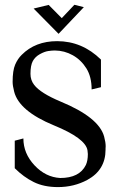

<svg xmlns="http://www.w3.org/2000/svg" viewBox="-20 -761 497 794"><path d="M219.7 12.7Q161.6 12.7 119.6 -8.1Q77.6 -28.8 41 -65.4V-179.2L76.7 -188.5Q76.7 -126.5 122.6 -77.4Q168.5 -28.3 229 -24.9Q308.6 -24.9 335 -78.6Q343.3 -96.2 343.3 -124Q343.3 -129.4 341.8 -139.2Q334 -189 202.6 -242.7Q59.1 -301.8 38.6 -381.8Q32.2 -406.7 32.2 -422.4Q32.2 -469.2 42.7 -493.7Q53.2 -518.1 69.8 -534.2Q126 -590.8 216.3 -590.8Q319.8 -590.8 397.5 -514.6V-400.4L358.9 -391.1Q358.9 -443.4 337.2 -478.3Q315.4 -513.2 281 -532.5Q246.6 -551.8 207 -552.2Q195.3 -552.2 179.9 -550Q164.6 -547.9 145 -537.1Q125.5 -526.4 115.7 -508.5Q106 -490.7 106 -455.6Q106 -429.7 121.1 -410.2Q147 -376 231 -340.8Q389.2 -275.4 410.6 -196.3Q417 -172.4 417 -156.2Q417 -151.4 416.5 -147V-142.1Q416.5 -58.1 341.3 -17.1Q286.1 12.7 219.7 12.7ZM222.2 -621.1 119.1 -725.6 181.2 -740.7 235.4 -686 287.6 -741.2 326.7 -731.4Z"/></svg>

Font: Quaaykop
Style: Medium
Weight: 500
Designer: Tup Wanders
Foundry: Free font, DO NOT SELL
Version: Version 1.00;July 31, 2023;FontCreator 11.5.0.2430 64-bit